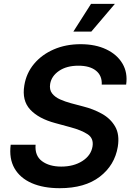

<svg xmlns="http://www.w3.org/2000/svg" viewBox="-20 -967 689 998"><path d="M290.5 11.2Q205.6 11.2 145 -15.1Q84.5 -41.5 55.4 -92Q26.4 -142.6 35.6 -214.8H165Q160.2 -157.7 198.2 -129.4Q236.3 -101.1 298.3 -101.1Q362.8 -101.1 408 -129.9Q453.1 -158.7 460.9 -205.6Q467.8 -248 435.3 -269.3Q402.8 -290.5 346.2 -305.7L267.6 -327.1Q181.2 -350.1 137.2 -397.2Q93.3 -444.3 106.4 -522.9Q116.7 -586.9 157.2 -635.3Q197.8 -683.6 260 -710.4Q322.3 -737.3 398.9 -737.3Q476.1 -737.3 532.5 -710.4Q588.9 -683.6 616.7 -636.2Q644.5 -588.9 635.7 -527.3H508.8Q511.2 -573.7 479 -599.6Q446.8 -625.5 387.7 -625.5Q326.2 -625.5 286.9 -598.6Q247.6 -571.8 240.7 -530.8Q235.8 -500.5 251 -481.2Q266.1 -461.9 292.7 -450.2Q319.3 -438.5 348.1 -430.7L412.6 -413.6Q465.3 -400.4 510 -375.5Q554.7 -350.6 578.6 -309.1Q602.5 -267.6 592.3 -204.1Q576.2 -107.9 498.5 -48.3Q420.9 11.2 290.5 11.2ZM361.3 -802.7 453.1 -946.8H577.1L454.6 -802.7Z"/></svg>

Font: Inter Semi Bold
Style: Italic
Weight: 600
Italic angle: -9.39999°
Designer: Rasmus Andersson
Foundry: rsms
Version: Version 4.000;git-3c8e0fc